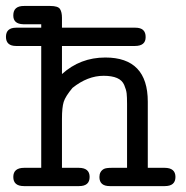

<svg xmlns="http://www.w3.org/2000/svg" viewBox="-28 -631 630 651"><path d="M26.9 -537.1H111.8V-548.8H50.8Q16.6 -549.8 17.1 -579.1Q17.1 -611.3 54.2 -610.8H142.1Q168.9 -610.8 175.5 -600.3Q182.1 -589.8 182.1 -570.8V-537.1H431.2Q466.3 -537.1 465.8 -504.9Q465.8 -475.1 429.2 -475.1H182.1V-379.9Q244.1 -436 329.1 -436Q473.1 -436 473.1 -286.1V-62H529.8Q566.9 -62 566.9 -31Q566.9 0 530.8 0H344.2Q309.1 0 309.1 -30.8Q309.1 -49.8 324.2 -58.1Q331.1 -62 352.1 -62H402.8V-278.8Q402.8 -301.8 401.4 -314.5Q399.9 -327.1 393.1 -343Q386.2 -358.9 368.7 -366.5Q351.1 -374 323.2 -374Q269 -374 217.8 -333Q193.8 -304.2 188 -285.6Q182.1 -267.1 182.1 -228V-62H238.8Q275.9 -62 275.9 -31Q275.9 0 240.2 0H53.2Q17.1 0 17.1 -31Q17.1 -62 54.2 -62H111.8V-475.1H26.9Q-7.8 -475.1 -7.8 -506.1Q-7.8 -537.1 26.9 -537.1Z"/></svg>

Font: CMU Typewriter Text Variable Width
Style: Medium
Weight: 500
Version: Version 0.7.0